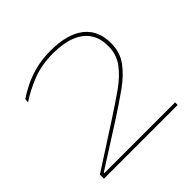

<svg xmlns="http://www.w3.org/2000/svg" viewBox="-163 -810 971 971"><g transform="rotate(-45 322.0 -324.5)"><path d="M55 0V-29L299 -186.5Q366 -230 421.8 -269.2Q477.5 -308.5 511.2 -353.5Q545 -398.5 545 -458V-460.5Q545 -515.5 519.5 -553.2Q494 -591 444 -610.8Q394 -630.5 321 -630.5Q238 -630.5 172 -604.2Q106 -578 56 -544L59 -566.5Q86.5 -585 124.2 -604Q162 -623 211.2 -636Q260.5 -649 322 -649Q440 -649 502.8 -600.5Q565.5 -552 565.5 -460.5V-457Q565.5 -394.5 531 -347.2Q496.5 -300 438.2 -258.2Q380 -216.5 308.5 -170.5L77 -23V-12.5L68 -18.5H582.5V0Z"/></g></svg>

Font: Anek Latin Expanded Thin
Style: Regular
Weight: 250
Width: 7
Designer: Yesha Goshar
Foundry: Ek Type
Version: Version 1.003